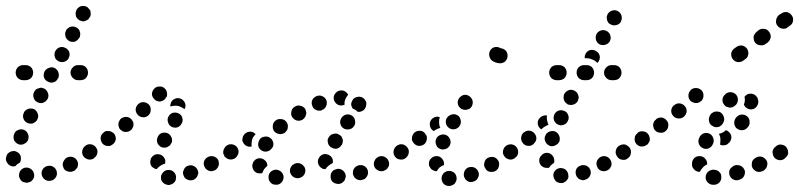

<svg xmlns="http://www.w3.org/2000/svg" viewBox="-24 -581 2652 637"><path d="M77 22Q81 20 84 16Q87 12 89 7Q91 -3 86 -12Q81 -21 71 -24Q61 -27 52 -22Q43 -17 40 -7Q39 -2 39 3Q40 8 42 12Q45 17 48 20Q52 23 57 24H58Q63 26 68 25Q72 24 77 22ZM162 6Q164 2 165 -3Q165 -8 164 -13Q161 -23 152 -28Q143 -33 133 -30H132Q122 -27 117 -18Q112 -9 115 1Q118 11 127 16Q136 21 146 18H147Q152 17 155 14Q159 11 162 6ZM234 -29Q235 -34 235 -39Q234 -44 232 -48Q227 -57 217 -60Q207 -63 198 -58H197Q193 -55 190 -51Q187 -47 185 -42Q184 -38 184 -33Q185 -28 187 -23Q192 -14 202 -12Q212 -9 221 -14H222Q226 -17 229 -21Q233 -24 234 -29ZM-4 -58Q-3 -63 -1 -68Q2 -72 6 -75Q10 -78 15 -79Q19 -80 24 -80Q29 -79 34 -76Q38 -74 41 -70Q44 -66 45 -61Q46 -56 45 -51Q45 -48 44 -46Q44 -44 43 -43Q42 -42 41 -41Q33 -37 27 -30Q25 -29 22 -29Q20 -29 17 -29Q7 -31 1 -39Q-6 -48 -4 -58ZM299 -73Q299 -78 298 -82Q297 -87 294 -91Q289 -100 278 -102Q268 -103 260 -97H259Q251 -91 249 -81Q247 -71 253 -62Q256 -58 260 -56Q264 -53 269 -52Q274 -51 279 -52Q284 -53 288 -56V-57Q292 -59 295 -64Q298 -68 299 -73ZM22 -117Q24 -112 28 -109Q31 -105 36 -103Q40 -101 45 -101Q50 -101 55 -103Q59 -105 63 -108Q67 -112 69 -116V-117Q73 -126 69 -136Q65 -146 56 -150Q51 -152 46 -152Q41 -152 37 -150Q32 -148 28 -145Q25 -141 23 -137V-136Q21 -132 21 -127Q21 -122 22 -117ZM67 -173Q71 -171 76 -171Q81 -170 86 -172Q90 -174 94 -177Q98 -180 100 -185Q105 -195 101 -204Q98 -214 89 -219Q84 -221 79 -221Q74 -221 70 -220Q65 -218 61 -215Q57 -212 55 -207V-206Q50 -197 54 -187Q57 -178 67 -173ZM100 -242Q109 -237 119 -240Q129 -244 134 -253Q139 -263 135 -272Q132 -282 123 -287Q118 -289 114 -290Q109 -290 104 -288Q99 -287 95 -284Q92 -280 89 -276V-275Q84 -266 88 -256Q91 -246 100 -242ZM135 -310Q144 -305 154 -308Q164 -311 168 -321H169Q173 -330 170 -340Q167 -350 158 -355Q149 -360 139 -356Q129 -353 124 -344Q119 -334 122 -324Q125 -315 135 -310ZM28 -340Q28 -350 35 -358Q43 -365 53 -365H61Q71 -365 79 -358Q86 -350 86 -340Q86 -330 79 -322Q71 -315 61 -315H53Q43 -315 35 -322Q28 -330 28 -340ZM268 -340Q268 -350 261 -358Q254 -365 243 -365H235Q225 -365 218 -358Q210 -350 210 -340Q210 -330 218 -322Q225 -315 235 -315H243Q254 -315 261 -322Q268 -330 268 -340ZM158 -392Q159 -388 162 -384Q166 -380 170 -378Q179 -373 189 -376Q199 -379 204 -388V-389Q206 -393 207 -398Q207 -403 206 -408Q204 -413 201 -416Q198 -420 193 -422Q184 -427 174 -424Q165 -421 160 -412L159 -411Q157 -407 157 -402Q156 -397 158 -392ZM193 -460Q195 -455 198 -451Q201 -448 205 -445Q215 -440 225 -443Q234 -447 239 -456H240Q242 -461 242 -466Q243 -471 241 -475Q240 -480 237 -484Q233 -488 229 -490Q220 -495 210 -492Q200 -489 195 -480V-479Q193 -475 192 -470Q192 -465 193 -460ZM228 -527Q230 -522 233 -519Q237 -515 241 -513Q246 -511 251 -510Q256 -510 260 -512Q265 -514 269 -517Q272 -520 274 -525H275Q277 -530 277 -535Q277 -540 276 -545Q274 -549 270 -553Q267 -557 263 -559Q253 -563 243 -560Q234 -556 229 -547V-546Q227 -541 227 -537Q227 -532 228 -527Z M552 26Q556 23 558 19Q560 14 560 9Q561 -1 554 -9Q547 -17 537 -17Q526 -18 519 -11Q511 -4 510 6Q510 11 511 16Q513 21 516 24Q520 28 524 30Q529 32 534 33Q539 33 543 31Q548 30 552 26ZM631 3Q633 -2 634 -7Q634 -12 632 -16Q628 -26 619 -30Q610 -35 600 -31Q595 -30 591 -26Q588 -23 586 -18Q584 -14 583 -9Q583 -4 585 1Q588 11 598 15Q607 19 617 16Q622 14 625 11Q629 7 631 3ZM689 -16Q693 -18 696 -22Q700 -26 701 -31Q703 -35 702 -40Q702 -45 700 -50Q695 -59 685 -62Q675 -65 666 -60Q657 -56 653 -46Q650 -36 655 -27Q657 -22 661 -19Q665 -16 670 -14Q674 -13 679 -13Q684 -14 689 -16ZM479 -29Q476 -33 475 -38Q474 -43 475 -48Q476 -58 484 -64Q492 -71 503 -69Q508 -69 512 -66Q516 -64 519 -60Q522 -56 524 -51Q525 -46 524 -41Q524 -40 524 -40Q524 -39 524 -38Q522 -38 520 -37Q511 -34 504 -28Q499 -24 496 -20Q496 -20 496 -20Q496 -20 496 -20Q491 -20 487 -23Q483 -25 479 -29ZM767 -73Q767 -78 766 -83Q765 -87 762 -92Q756 -100 746 -102Q736 -103 727 -97Q723 -94 721 -90Q718 -86 717 -81Q716 -76 717 -71Q719 -66 721 -62Q728 -54 738 -52Q748 -51 756 -57Q761 -60 763 -64Q766 -68 767 -73ZM295 -91Q289 -100 279 -102Q268 -104 260 -98Q256 -95 253 -91Q250 -86 249 -81Q249 -77 250 -72Q251 -67 253 -63Q256 -59 260 -56Q265 -53 270 -52Q274 -52 279 -53Q284 -54 288 -56V-57Q297 -62 299 -73Q301 -83 295 -91ZM511 -93Q516 -91 521 -91Q526 -91 531 -93Q535 -95 539 -98Q542 -101 544 -106H545Q549 -116 545 -125Q541 -135 532 -139Q527 -141 522 -141Q517 -141 513 -140Q508 -138 504 -134Q501 -131 499 -126Q495 -117 498 -107Q502 -98 511 -93ZM355 -137Q352 -141 347 -143Q343 -146 338 -146Q333 -147 328 -146Q324 -145 320 -142V-141Q311 -135 310 -125Q309 -115 315 -106Q318 -102 322 -100Q326 -97 331 -97Q336 -96 341 -97Q346 -99 350 -102Q358 -108 360 -118Q361 -129 355 -137ZM419 -166Q419 -171 418 -176Q416 -180 413 -184Q410 -188 406 -190Q401 -193 396 -193Q392 -194 387 -192Q382 -191 378 -188Q374 -185 372 -180Q369 -176 369 -171Q368 -166 370 -161Q371 -156 374 -152Q378 -149 382 -146Q386 -144 391 -143Q396 -143 401 -144Q406 -146 410 -149Q414 -152 416 -157Q418 -161 419 -166ZM544 -161Q553 -156 563 -158Q573 -161 578 -170Q584 -179 581 -189Q579 -199 570 -204Q561 -209 551 -207Q541 -205 536 -196Q530 -187 533 -177Q535 -167 544 -161ZM470 -234Q463 -241 453 -242Q443 -243 435 -236Q427 -229 426 -218Q426 -208 433 -200Q439 -193 450 -192Q460 -191 468 -198Q476 -205 476 -216Q477 -226 470 -234ZM571 -255Q581 -253 587 -244Q593 -236 591 -226Q590 -224 590 -222Q589 -220 588 -219Q585 -221 582 -223Q574 -228 565 -230Q555 -231 546 -229Q544 -228 541 -228Q541 -230 541 -232Q541 -234 542 -236Q544 -246 552 -251Q561 -257 571 -255ZM507 -244Q502 -244 497 -246Q492 -247 489 -251Q481 -258 480 -268Q480 -278 487 -286Q494 -294 504 -294Q515 -295 522 -288Q526 -285 528 -280Q530 -276 530 -271Q531 -268 530 -265Q530 -262 529 -260Q527 -258 526 -257Q525 -255 524 -253Q521 -249 516 -247Q512 -245 507 -244Z M910 24Q914 20 915 16Q917 11 917 6Q916 -4 909 -11Q901 -18 891 -18H890Q880 -17 873 -10Q866 -2 867 8Q867 13 869 18Q871 22 875 26Q878 29 883 31Q888 32 893 32Q898 32 902 30Q907 28 910 24ZM1114 23Q1118 20 1120 16Q1122 11 1123 6Q1124 -4 1117 -12Q1110 -20 1100 -21H1099Q1094 -21 1090 -19Q1085 -18 1081 -15Q1077 -11 1075 -7Q1073 -3 1073 2Q1072 13 1078 21Q1085 28 1095 29H1096Q1101 30 1106 28Q1110 27 1114 23ZM1194 3Q1197 -2 1197 -7Q1197 -12 1196 -16Q1193 -26 1183 -31Q1174 -35 1164 -32Q1159 -30 1155 -27Q1152 -24 1149 -19Q1147 -15 1147 -10Q1146 -5 1148 0Q1151 9 1160 14Q1170 19 1180 15Q1185 14 1188 11Q1192 7 1194 3ZM986 -27Q983 -31 980 -34Q976 -37 971 -39Q966 -40 961 -40Q956 -39 952 -37Q942 -32 939 -22Q936 -12 941 -3Q944 2 948 5Q951 8 956 9Q961 11 966 10Q971 10 975 7H976Q985 2 988 -8Q991 -18 986 -27ZM813 -30Q813 -35 815 -40Q816 -44 820 -48Q823 -52 828 -54Q832 -56 837 -56Q848 -56 855 -49Q863 -42 863 -32Q863 -32 863 -31Q863 -31 863 -31Q860 -28 857 -25Q850 -18 847 -8Q846 -8 846 -7Q845 -6 843 -6Q841 -6 839 -6Q829 -5 821 -12Q814 -19 813 -30ZM1266 -30Q1267 -35 1267 -40Q1266 -45 1264 -49Q1262 -54 1258 -57Q1254 -60 1249 -62Q1245 -63 1240 -63Q1235 -63 1230 -60Q1221 -55 1218 -46Q1214 -36 1219 -26Q1221 -22 1225 -19Q1229 -16 1234 -14Q1238 -13 1243 -13Q1248 -13 1253 -16Q1258 -18 1261 -22Q1264 -26 1266 -30ZM1035 -31Q1032 -35 1031 -40Q1030 -45 1031 -50Q1034 -60 1042 -66Q1051 -72 1061 -69Q1066 -68 1070 -65Q1074 -63 1077 -58Q1080 -54 1080 -50Q1081 -45 1080 -40Q1073 -37 1067 -32Q1060 -27 1056 -20Q1055 -20 1053 -20Q1052 -20 1050 -20Q1046 -21 1042 -24Q1037 -27 1035 -31ZM1327 -91Q1324 -95 1320 -98Q1316 -101 1311 -101Q1306 -102 1301 -101Q1296 -100 1292 -97Q1284 -91 1282 -81Q1280 -71 1286 -62Q1289 -58 1293 -55Q1297 -53 1302 -52Q1307 -51 1312 -52Q1317 -53 1321 -56Q1330 -62 1331 -73Q1333 -83 1327 -91ZM756 -57H757Q761 -60 763 -64Q766 -68 767 -73Q768 -78 767 -83Q766 -87 763 -92Q757 -100 747 -102Q737 -104 728 -98Q724 -95 721 -90Q718 -86 717 -81Q717 -76 718 -72Q719 -67 721 -63Q727 -54 738 -52Q748 -51 756 -56ZM845 -81Q854 -76 864 -79Q874 -82 879 -91H880Q885 -100 882 -110Q879 -120 870 -125Q861 -130 851 -127Q841 -125 836 -116V-115Q831 -106 833 -96Q836 -86 845 -81ZM1064 -107Q1065 -102 1068 -98Q1071 -94 1075 -92Q1084 -86 1094 -88Q1104 -91 1109 -100H1110Q1112 -104 1113 -109Q1114 -114 1113 -119Q1111 -124 1109 -128Q1106 -132 1101 -134Q1093 -140 1083 -137Q1072 -135 1067 -126Q1064 -122 1063 -117Q1063 -112 1064 -107ZM809 -144Q800 -145 792 -140Q787 -137 785 -133Q782 -129 781 -124Q780 -120 780 -115Q781 -110 784 -106Q788 -99 796 -96Q803 -93 811 -95Q810 -102 811 -110Q812 -119 816 -127H817Q820 -132 824 -136Q817 -143 809 -144ZM887 -144Q894 -137 905 -136Q915 -136 923 -142V-143Q931 -150 931 -160Q932 -170 925 -178Q918 -186 907 -186Q897 -187 889 -180Q881 -173 881 -162Q880 -152 887 -144ZM1116 -155Q1124 -150 1135 -152Q1145 -154 1150 -162L1151 -163Q1156 -171 1154 -181Q1152 -192 1144 -197Q1135 -203 1125 -201Q1115 -199 1109 -190Q1103 -181 1105 -171Q1107 -161 1116 -155ZM945 -193Q951 -184 961 -181Q971 -179 980 -184Q984 -187 987 -191Q990 -195 991 -200Q993 -205 992 -209Q991 -214 989 -219Q983 -228 973 -230Q963 -233 954 -227Q945 -222 943 -212Q940 -202 945 -193ZM1145 -247V-248Q1150 -257 1160 -259Q1170 -262 1179 -257Q1183 -255 1186 -251Q1189 -247 1191 -242Q1192 -238 1191 -233Q1191 -228 1188 -223Q1185 -216 1178 -213Q1171 -209 1163 -210Q1160 -213 1156 -216Q1151 -219 1146 -221Q1142 -227 1141 -234Q1141 -241 1145 -247ZM1012 -249Q1010 -244 1010 -239Q1010 -235 1012 -230Q1015 -220 1025 -216Q1034 -212 1044 -215V-216Q1054 -219 1058 -229Q1062 -238 1059 -248Q1055 -258 1045 -262Q1036 -266 1026 -262Q1021 -260 1018 -257Q1014 -254 1012 -249ZM1109 -231H1108Q1098 -231 1091 -238Q1083 -246 1083 -256Q1083 -266 1091 -274Q1098 -281 1108 -281H1109Q1116 -281 1122 -277Q1128 -273 1131 -267Q1128 -263 1125 -258Q1120 -250 1119 -241Q1119 -237 1119 -233Q1116 -232 1114 -232Q1111 -231 1109 -231Z M1484 29Q1487 25 1489 21Q1491 16 1491 11Q1491 1 1484 -7Q1476 -14 1466 -14Q1461 -14 1456 -12Q1452 -10 1448 -7Q1445 -3 1443 1Q1441 6 1441 11Q1441 21 1448 29Q1455 36 1466 36Q1471 36 1475 34Q1480 32 1484 29ZM1563 -11Q1562 -15 1558 -19Q1555 -23 1550 -25Q1546 -27 1541 -27Q1536 -27 1531 -26Q1521 -22 1517 -13Q1513 -3 1516 6Q1518 11 1521 15Q1524 18 1529 21Q1533 23 1538 23Q1543 23 1548 21Q1558 18 1562 8Q1567 -1 1563 -11ZM1629 -48Q1626 -53 1622 -56Q1618 -59 1613 -60Q1608 -61 1603 -60Q1598 -59 1594 -57Q1585 -52 1583 -41Q1580 -31 1586 -23Q1588 -18 1592 -15Q1596 -12 1601 -11Q1606 -10 1611 -11Q1616 -11 1620 -14Q1629 -19 1631 -29Q1634 -40 1629 -48ZM1405 -22Q1402 -26 1400 -30Q1399 -35 1399 -40Q1400 -51 1408 -57Q1416 -64 1427 -63Q1437 -62 1443 -54Q1450 -46 1449 -36Q1449 -35 1449 -35Q1449 -34 1449 -33Q1449 -33 1448 -33Q1439 -30 1432 -23Q1428 -18 1425 -13Q1424 -13 1423 -13Q1423 -13 1422 -13Q1417 -14 1413 -16Q1408 -18 1405 -22ZM1690 -91Q1688 -95 1683 -98Q1679 -101 1674 -102Q1669 -102 1665 -101Q1660 -100 1656 -97H1655Q1647 -91 1645 -81Q1643 -71 1649 -63Q1652 -58 1656 -56Q1661 -53 1666 -52Q1670 -51 1675 -52Q1680 -54 1684 -56V-57Q1693 -63 1695 -73Q1696 -83 1690 -91ZM1328 -91Q1325 -95 1321 -98Q1317 -101 1312 -102Q1307 -103 1302 -102Q1297 -100 1293 -98Q1289 -95 1286 -91Q1283 -86 1282 -81Q1282 -77 1283 -72Q1284 -67 1286 -63Q1292 -54 1303 -52Q1313 -51 1321 -56V-57Q1330 -62 1332 -73Q1334 -83 1328 -91ZM1436 -87Q1440 -85 1445 -85Q1450 -85 1455 -87Q1460 -88 1463 -92Q1467 -95 1469 -100Q1473 -109 1469 -119Q1465 -129 1456 -133Q1446 -137 1437 -133Q1427 -130 1423 -120Q1419 -110 1423 -101Q1426 -91 1436 -87ZM1387 -137Q1381 -146 1371 -147Q1360 -148 1352 -142Q1348 -139 1346 -134Q1343 -130 1343 -125Q1342 -120 1343 -115Q1345 -111 1348 -107Q1354 -99 1364 -97Q1374 -96 1383 -102Q1391 -109 1392 -119Q1394 -129 1387 -137ZM1411 -188Q1415 -191 1420 -193Q1424 -194 1429 -194Q1431 -193 1432 -193Q1434 -193 1435 -192Q1434 -188 1433 -184Q1432 -174 1434 -164Q1435 -160 1437 -157Q1433 -156 1429 -154Q1421 -151 1415 -146Q1413 -148 1411 -149Q1409 -151 1407 -153Q1401 -161 1402 -171Q1403 -182 1411 -188ZM1468 -155Q1477 -150 1487 -153Q1497 -156 1502 -165Q1507 -174 1504 -184Q1502 -194 1493 -199Q1484 -204 1474 -201Q1464 -198 1458 -189Q1453 -180 1456 -170Q1459 -160 1468 -155ZM1495 -236Q1496 -231 1499 -227Q1502 -223 1506 -220Q1510 -218 1515 -217Q1520 -216 1525 -217Q1529 -218 1534 -220Q1538 -223 1540 -227H1541Q1543 -232 1544 -236Q1545 -241 1544 -246Q1543 -251 1540 -255Q1538 -259 1533 -262Q1529 -265 1524 -266Q1520 -267 1515 -266Q1510 -265 1506 -262Q1502 -259 1499 -255Q1496 -251 1495 -246Q1494 -241 1495 -236ZM1660 -396Q1660 -386 1653 -378Q1645 -371 1635 -371Q1627 -371 1620 -374Q1613 -376 1607 -381Q1600 -388 1599 -398Q1598 -408 1604 -416Q1610 -424 1620 -425Q1629 -426 1637 -421Q1647 -420 1654 -413Q1660 -406 1660 -396Z M1862 6Q1862 1 1861 -4Q1860 -9 1857 -13Q1854 -17 1850 -20Q1846 -22 1841 -23Q1831 -25 1822 -19Q1814 -13 1812 -3Q1811 2 1813 7Q1814 12 1817 16Q1819 20 1824 23Q1828 25 1833 26Q1843 28 1851 22Q1860 16 1862 6ZM1935 -16Q1933 -21 1930 -25Q1927 -28 1922 -31Q1918 -33 1913 -33Q1908 -34 1903 -32Q1893 -29 1888 -20Q1884 -11 1887 -1Q1888 4 1892 8Q1895 12 1899 14Q1904 16 1909 17Q1914 17 1918 15Q1928 12 1933 3Q1938 -6 1935 -16ZM1991 -16Q1996 -18 1999 -22Q2002 -26 2004 -30Q2005 -35 2005 -40Q2004 -45 2002 -49Q1997 -59 1987 -62Q1977 -65 1968 -60Q1964 -58 1961 -54Q1957 -50 1956 -45Q1954 -41 1955 -36Q1955 -31 1958 -26Q1962 -17 1972 -14Q1982 -11 1991 -16ZM1765 -49Q1765 -54 1767 -58Q1769 -63 1773 -66Q1776 -70 1781 -72Q1785 -74 1790 -74Q1795 -74 1800 -72Q1804 -70 1808 -66Q1811 -63 1813 -58Q1815 -53 1815 -49V-48Q1815 -46 1815 -44Q1814 -42 1814 -40Q1811 -39 1809 -37Q1802 -32 1797 -24Q1795 -24 1794 -24Q1792 -24 1790 -24Q1780 -24 1772 -31Q1765 -38 1765 -49ZM2064 -91Q2061 -95 2057 -98Q2053 -101 2048 -102Q2043 -102 2038 -101Q2034 -100 2030 -97H2029Q2021 -91 2019 -81Q2017 -71 2023 -63Q2026 -58 2030 -56Q2035 -53 2039 -52Q2044 -51 2049 -52Q2054 -54 2058 -56Q2067 -62 2068 -73Q2070 -83 2064 -91ZM1691 -91Q1685 -100 1674 -102Q1664 -103 1656 -98Q1647 -92 1645 -81Q1644 -71 1649 -63Q1652 -59 1657 -56Q1661 -53 1666 -52Q1671 -52 1675 -53Q1680 -54 1684 -56V-57Q1693 -62 1695 -73Q1696 -83 1691 -91ZM1784 -129Q1783 -124 1783 -119Q1784 -114 1786 -110Q1788 -105 1792 -102Q1796 -99 1800 -97Q1810 -94 1819 -99Q1828 -103 1832 -112Q1835 -122 1831 -131Q1827 -141 1817 -145Q1807 -148 1798 -144Q1788 -140 1785 -130Q1785 -130 1785 -129Q1785 -129 1784 -129ZM1755 -117Q1756 -122 1755 -127Q1754 -132 1751 -136Q1745 -145 1735 -147Q1725 -149 1716 -143Q1716 -143 1715 -142Q1715 -142 1714 -142Q1706 -135 1705 -125Q1704 -114 1711 -106Q1717 -98 1728 -97Q1738 -96 1746 -103Q1749 -106 1751 -109Q1754 -113 1755 -117ZM1767 -190Q1772 -195 1778 -197Q1784 -199 1791 -198Q1790 -195 1790 -193Q1790 -183 1793 -174Q1794 -170 1796 -167Q1792 -166 1789 -164Q1780 -160 1773 -153Q1772 -152 1772 -152Q1771 -153 1770 -153Q1769 -154 1768 -155Q1760 -162 1760 -173Q1760 -183 1767 -190ZM1815 -201Q1811 -191 1814 -182Q1818 -172 1827 -168Q1836 -163 1846 -167Q1856 -170 1860 -180Q1865 -189 1861 -199Q1858 -209 1848 -213Q1839 -217 1829 -214Q1819 -210 1815 -201ZM1847 -250Q1848 -245 1852 -241Q1855 -238 1859 -235Q1868 -231 1878 -234Q1888 -237 1893 -246Q1895 -251 1896 -256Q1896 -261 1894 -266Q1893 -270 1890 -274Q1886 -278 1882 -280Q1873 -285 1863 -282Q1853 -278 1848 -269Q1846 -265 1846 -260Q1845 -255 1847 -250ZM1856 -340Q1856 -350 1849 -358Q1841 -365 1831 -365H1823Q1813 -365 1805 -358Q1798 -350 1798 -340Q1798 -330 1805 -322Q1813 -315 1823 -315H1831Q1841 -315 1849 -322Q1856 -330 1856 -340ZM1947 -340Q1947 -350 1940 -358Q1933 -365 1922 -365H1914Q1904 -365 1896 -358Q1889 -350 1889 -340Q1889 -330 1896 -322Q1904 -315 1914 -315H1922Q1933 -315 1940 -322Q1947 -330 1947 -340ZM2038 -340Q2038 -350 2031 -358Q2024 -365 2013 -365H2005Q1995 -365 1988 -358Q1980 -350 1980 -340Q1980 -330 1988 -322Q1995 -315 2005 -315H2013Q2024 -315 2031 -322Q2038 -330 2038 -340ZM1919 -402V-403Q1924 -412 1934 -415Q1944 -417 1953 -412Q1962 -407 1965 -398Q1968 -388 1963 -379V-378Q1962 -377 1960 -375Q1959 -373 1957 -372Q1957 -373 1956 -374Q1949 -381 1940 -384Q1931 -388 1922 -388H1916Q1916 -391 1916 -395Q1917 -399 1919 -402ZM1963 -435Q1972 -430 1982 -432Q1992 -434 1998 -442Q1998 -443 1999 -443Q1999 -444 1999 -444Q2004 -453 2001 -463Q1998 -473 1989 -478Q1980 -483 1970 -480Q1960 -477 1955 -468Q1951 -460 1953 -450Q1955 -441 1963 -435ZM1990 -515Q1991 -510 1994 -506Q1997 -502 2002 -500Q2011 -495 2021 -498Q2031 -500 2036 -509V-510Q2038 -514 2039 -519Q2039 -524 2038 -529Q2037 -533 2034 -537Q2031 -541 2026 -544Q2017 -549 2007 -546Q1997 -543 1992 -534Q1990 -530 1989 -525Q1989 -520 1990 -515Z M2069 -72Q2070 -77 2069 -82Q2068 -87 2065 -91Q2062 -95 2058 -97Q2054 -100 2049 -101Q2044 -102 2039 -100Q2034 -99 2030 -96Q2025 -93 2023 -89Q2020 -85 2019 -80Q2019 -75 2020 -70Q2021 -65 2024 -61Q2027 -57 2031 -54Q2035 -52 2040 -51Q2045 -50 2050 -51Q2054 -52 2058 -55L2059 -56Q2063 -59 2066 -63Q2068 -67 2069 -72ZM2132 -116Q2132 -121 2131 -126Q2130 -131 2127 -135Q2121 -144 2111 -145Q2101 -147 2092 -141V-140Q2088 -137 2085 -133Q2082 -129 2082 -124Q2081 -119 2082 -114Q2083 -109 2086 -105Q2092 -97 2102 -95Q2113 -94 2121 -100H2122Q2126 -103 2128 -107Q2131 -112 2132 -116ZM2188 -181Q2182 -189 2172 -191Q2162 -192 2153 -186V-185Q2149 -182 2146 -178Q2144 -174 2143 -169Q2142 -164 2144 -159Q2145 -154 2148 -150Q2154 -142 2164 -141Q2175 -139 2183 -145L2184 -146Q2192 -152 2193 -162Q2195 -173 2188 -181ZM2248 -229Q2241 -237 2231 -238Q2221 -239 2213 -232H2212Q2204 -225 2203 -215Q2202 -205 2209 -197Q2215 -189 2226 -188Q2236 -187 2244 -193L2245 -194Q2253 -201 2254 -211Q2255 -221 2248 -229ZM2303 -282Q2295 -289 2285 -289Q2274 -289 2267 -282V-281Q2260 -274 2260 -264Q2260 -253 2267 -246Q2271 -243 2276 -241Q2280 -239 2285 -239Q2290 -239 2295 -241Q2299 -243 2303 -246Q2310 -254 2310 -264Q2310 -275 2303 -282Z M2369 5Q2369 0 2367 -5Q2364 -9 2361 -12Q2357 -15 2352 -17Q2347 -18 2342 -18H2340Q2335 -17 2331 -15Q2326 -13 2323 -9Q2320 -5 2318 0Q2317 4 2317 9Q2318 20 2326 26Q2334 33 2345 32H2347Q2357 31 2364 23Q2370 15 2369 5ZM2447 -15Q2445 -20 2442 -24Q2439 -28 2435 -30Q2430 -33 2425 -33Q2420 -34 2416 -33L2413 -32Q2409 -31 2405 -27Q2401 -24 2398 -20Q2396 -16 2395 -11Q2395 -6 2396 -1Q2399 9 2408 14Q2417 19 2427 16L2429 15Q2439 13 2444 4Q2449 -5 2447 -15ZM2520 -28Q2522 -33 2522 -38Q2522 -43 2520 -47Q2515 -56 2506 -60Q2496 -64 2486 -59L2484 -58Q2480 -56 2476 -52Q2473 -49 2471 -44Q2470 -39 2470 -34Q2470 -30 2472 -25Q2477 -16 2486 -12Q2496 -9 2505 -13L2508 -14Q2512 -16 2515 -20Q2519 -23 2520 -28ZM2278 -20Q2274 -24 2273 -28Q2271 -33 2272 -38Q2272 -39 2272 -41Q2273 -51 2281 -58Q2289 -64 2299 -63Q2310 -62 2316 -54Q2323 -46 2322 -36Q2322 -36 2322 -36Q2321 -35 2321 -35Q2312 -31 2306 -23Q2301 -18 2298 -11Q2297 -11 2297 -11Q2296 -11 2295 -11Q2290 -11 2285 -14Q2281 -16 2278 -20ZM2591 -72Q2591 -77 2590 -82Q2589 -86 2586 -91Q2581 -99 2570 -101Q2560 -103 2552 -97L2550 -95Q2546 -93 2543 -88Q2540 -84 2539 -79Q2539 -74 2540 -70Q2541 -65 2543 -61Q2549 -52 2560 -50Q2570 -48 2578 -54L2580 -56Q2584 -59 2587 -63Q2590 -67 2591 -72ZM2309 -89Q2313 -87 2318 -87Q2323 -87 2328 -89Q2332 -91 2336 -95Q2339 -98 2341 -103L2342 -105Q2346 -115 2342 -124Q2338 -134 2329 -138Q2324 -140 2319 -140Q2314 -140 2309 -138Q2305 -136 2301 -132Q2298 -129 2296 -124L2295 -122Q2291 -112 2295 -103Q2299 -93 2309 -89ZM2392 -145Q2395 -143 2398 -139Q2404 -131 2402 -121Q2400 -111 2392 -105L2390 -103Q2384 -99 2377 -99Q2371 -98 2365 -101Q2366 -107 2366 -114Q2367 -124 2363 -133Q2362 -135 2361 -137Q2364 -138 2368 -139Q2377 -142 2384 -149Q2389 -148 2392 -145ZM2456 -194Q2448 -201 2438 -201Q2428 -201 2420 -193L2419 -192Q2412 -184 2412 -174Q2412 -163 2419 -156Q2427 -149 2437 -149Q2448 -149 2455 -157L2456 -158Q2464 -166 2463 -176Q2463 -187 2456 -194ZM2342 -162Q2346 -159 2351 -159Q2356 -159 2361 -160Q2365 -162 2369 -165Q2373 -169 2375 -173L2376 -175Q2381 -185 2377 -194Q2374 -204 2365 -209Q2360 -211 2355 -211Q2350 -211 2345 -210Q2341 -208 2337 -205Q2333 -202 2331 -197L2330 -195Q2326 -186 2329 -176Q2332 -166 2342 -162ZM2474 -269Q2479 -268 2483 -264Q2486 -261 2489 -257Q2490 -255 2490 -253Q2494 -243 2490 -234Q2486 -224 2477 -220Q2467 -216 2458 -220Q2448 -224 2444 -234Q2444 -234 2444 -234Q2446 -239 2447 -245Q2448 -253 2446 -260Q2448 -262 2450 -264Q2452 -266 2455 -268Q2459 -270 2464 -270Q2469 -271 2474 -269ZM2379 -233Q2382 -229 2386 -227Q2391 -225 2396 -224Q2401 -224 2405 -225Q2410 -227 2414 -230Q2414 -230 2415 -231Q2423 -237 2424 -248Q2425 -258 2419 -266Q2412 -274 2402 -275Q2392 -276 2384 -270Q2383 -269 2382 -268Q2374 -261 2373 -251Q2372 -241 2379 -233Z M2459 -402Q2459 -407 2458 -411Q2457 -416 2454 -420Q2448 -428 2438 -430Q2427 -431 2419 -425L2412 -420Q2404 -414 2402 -404Q2401 -393 2407 -385Q2413 -377 2423 -375Q2434 -374 2442 -380L2449 -385Q2453 -388 2456 -392Q2458 -397 2459 -402ZM2528 -475Q2525 -479 2521 -482Q2517 -485 2512 -485Q2507 -486 2502 -485Q2497 -484 2493 -481L2486 -475Q2482 -472 2480 -468Q2477 -464 2476 -459Q2476 -454 2477 -449Q2478 -444 2481 -440Q2484 -436 2488 -434Q2493 -431 2498 -431Q2503 -430 2507 -431Q2512 -432 2516 -435L2523 -440Q2531 -447 2533 -457Q2534 -467 2528 -475ZM2602 -531Q2596 -539 2586 -541Q2576 -542 2568 -536L2560 -531Q2556 -528 2554 -523Q2551 -519 2551 -514Q2550 -509 2551 -504Q2552 -500 2555 -496Q2562 -487 2572 -486Q2582 -484 2590 -491L2597 -496Q2606 -502 2607 -512Q2609 -522 2602 -531Z"/></svg>

Font: FRB American Cursive Guidelines Arrows Dotted Black
Style: Bold Italic
Weight: 900
Italic angle: -25°
Version: Version 2.0;Modular Font Editor K font №1